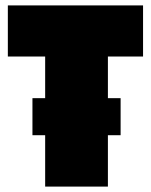

<svg xmlns="http://www.w3.org/2000/svg" viewBox="-20 -690 559 710"><path d="M9 -481V-670H509V-481H379V-327H426V-190H379V0H147V-190H100V-327H147V-481Z"/></svg>

Font: Titillium Web
Style: Black
Weight: 900
Version: Version 1.001;PS 35.000;hotconv 1.0.70;makeotf.lib2.5.55311